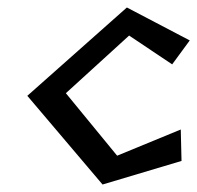

<svg xmlns="http://www.w3.org/2000/svg" viewBox="-20 -482 527 513"><path d="M53 -226 254 11 465 -52 463 -136 293 -66 156 -233 325 -387 440 -310 487 -374 319 -462Z"/></svg>

Font: Stormblade
Style: Obl
Weight: 400
Designer: Mew Too
Foundry: Cannot Into Space Fonts
Version: Version 0.77